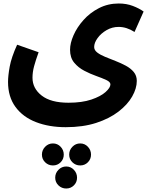

<svg xmlns="http://www.w3.org/2000/svg" viewBox="-20 -497 861 1099"><path d="M26 -28Q26 -63 35.5 -115.5Q45 -168 78 -241L201 -198Q184 -151 175 -117.5Q166 -84 166 -52Q166 9 218.5 50Q271 91 372 91Q449 91 502.5 73Q556 55 584 30Q612 5 612 -14Q612 -28 588.5 -39Q565 -50 531 -62Q497 -74 462.5 -92Q428 -110 404.5 -138.5Q381 -167 381 -212Q381 -250 401 -295.5Q421 -341 458 -382.5Q495 -424 546.5 -450.5Q598 -477 660 -477Q704 -477 740.5 -463Q777 -449 802 -431L750 -314Q705 -343 659 -343Q622 -343 590 -324.5Q558 -306 538.5 -279Q519 -252 519 -228Q519 -210 536.5 -196.5Q554 -183 582 -171.5Q610 -160 641 -148Q672 -136 700 -121Q728 -106 745.5 -85Q763 -64 763 -34Q763 9 736.5 55.5Q710 102 658 142Q606 182 530.5 206.5Q455 231 356 231Q261 231 186 202Q111 173 68.5 115Q26 57 26 -28ZM283 450Q257 450 238.5 432Q220 414 220 388Q220 362 238.5 343Q257 324 283 324Q309 324 327 343Q345 362 345 388Q345 414 327 432Q309 450 283 450ZM439 450Q413 450 394.5 432Q376 414 376 388Q376 362 394.5 343Q413 324 439 324Q465 324 483 343Q501 362 501 388Q501 414 483 432Q465 450 439 450ZM359 582Q333 582 314.5 564Q296 546 296 520Q296 494 314.5 475Q333 456 359 456Q385 456 403 475Q421 494 421 520Q421 546 403 564Q385 582 359 582Z"/></svg>

Font: Noto IKEA Arabic
Style: Bold
Weight: 700
Designer: Monotype Design Team
Foundry: Monotype Imaging Inc.
Version: Version 1.200